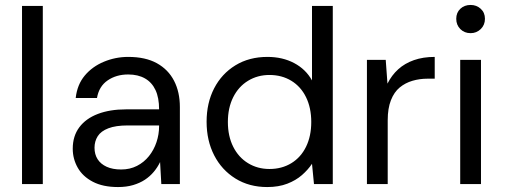

<svg xmlns="http://www.w3.org/2000/svg" viewBox="-20 -744 2041 776"><path d="M69 0V-720H153V0Z M457 12Q396 12 355 -9.5Q314 -31 294 -66.5Q274 -102 274 -143Q274 -194 300.5 -229.5Q327 -265 375.5 -283.5Q424 -302 489 -302H623Q623 -349 608.5 -380Q594 -411 566 -427Q538 -443 498 -443Q450 -443 415 -419Q380 -395 372 -348H286Q292 -402 322.5 -438.5Q353 -475 400 -494.5Q447 -514 498 -514Q568 -514 614 -488.5Q660 -463 683.5 -417.5Q707 -372 707 -311V0H632L627 -89Q617 -68 601.5 -49.5Q586 -31 565.5 -17.5Q545 -4 518 4Q491 12 457 12ZM470 -59Q505 -59 533.5 -73.5Q562 -88 582 -113Q602 -138 612.5 -169.5Q623 -201 623 -234V-237H496Q448 -237 418 -225.5Q388 -214 375 -193.5Q362 -173 362 -147Q362 -120 374.5 -100.5Q387 -81 411 -70Q435 -59 470 -59Z M1060 12Q987 12 931.5 -22.5Q876 -57 845.5 -116.5Q815 -176 815 -252Q815 -328 845.5 -387Q876 -446 931.5 -480Q987 -514 1061 -514Q1122 -514 1169 -489Q1216 -464 1241 -419V-720H1325V0H1249L1241 -82Q1225 -58 1200.5 -36.5Q1176 -15 1141 -1.5Q1106 12 1060 12ZM1069 -61Q1119 -61 1157.5 -84.5Q1196 -108 1217 -151Q1238 -194 1238 -251Q1238 -308 1217 -351Q1196 -394 1157.5 -417.5Q1119 -441 1069 -441Q1021 -441 982.5 -417.5Q944 -394 922.5 -351Q901 -308 901 -251Q901 -194 922.5 -151Q944 -108 982.5 -84.5Q1021 -61 1069 -61Z M1463 0V-502H1539L1546 -406Q1563 -440 1589.5 -464Q1616 -488 1653 -501Q1690 -514 1737 -514V-426H1708Q1676 -426 1647 -417.5Q1618 -409 1595.5 -390.5Q1573 -372 1560 -339Q1547 -306 1547 -258V0Z M1840 0V-502H1924V0ZM1882 -610Q1857 -610 1840.5 -626.5Q1824 -643 1824 -668Q1824 -693 1840.5 -708.5Q1857 -724 1882 -724Q1906 -724 1923 -708.5Q1940 -693 1940 -668Q1940 -643 1923 -626.5Q1906 -610 1882 -610Z"/></svg>

Font: DM Sans 16pt
Style: Regular
Weight: 400
Version: Version 4.004;gftools[0.9.30]